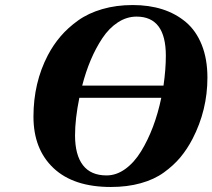

<svg xmlns="http://www.w3.org/2000/svg" viewBox="-20 -727 843 762"><path d="M306.2 -387.2H628.9Q638.2 -452.1 638.2 -505.9Q638.2 -661.1 522 -661.1Q482.9 -661.1 447.8 -638.2Q412.6 -615.2 386.2 -575.4Q359.9 -535.6 340.1 -488.8Q320.3 -441.9 306.2 -387.2ZM277.8 -189.9Q277.8 -112.3 309.1 -71.5Q340.3 -30.8 402.8 -30.8Q441.9 -30.8 477.3 -56.4Q512.7 -82 539.8 -126.2Q566.9 -170.4 587.2 -224.1Q607.4 -277.8 620.1 -338.9H294.9Q277.8 -254.9 277.8 -189.9ZM112.8 -264.2Q112.8 -398.4 169.9 -507.8Q191.4 -548.8 220.5 -582.8Q249.5 -616.7 290 -645.8Q330.6 -674.8 386 -690.9Q441.4 -707 506.8 -707Q571.3 -707 624.3 -690.2Q677.2 -673.3 717.8 -639.2Q758.3 -605 780.8 -548.8Q803.2 -492.7 803.2 -418.9Q803.2 -290 744.1 -175.8Q722.7 -134.8 695.8 -102.5Q668.9 -70.3 630.4 -42.5Q591.8 -14.6 538.3 0.2Q484.9 15.1 419.9 15.1Q272 15.1 192.4 -59.8Q112.8 -134.8 112.8 -264.2Z"/></svg>

Font: Linguistics Pro
Style: Bold Italic
Weight: 700
Italic angle: -12°
Designer: Stefan Peev, Context Ltd
Foundry: Stefan Peev, Context Ltd
Version: Version 001.000